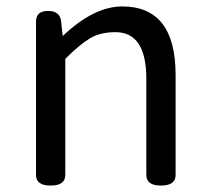

<svg xmlns="http://www.w3.org/2000/svg" viewBox="-20 -577 651 597"><path d="M435 -332Q435 -477 339 -477Q292 -477 260 -458Q228 -439 183 -394V-33Q183 0 137.5 0Q92 0 92 -33V-510Q92 -543 129.5 -543Q167 -543 170 -510L175 -465Q272 -557 360 -557Q526 -557 526 -344V-33Q526 0 480.5 0Q435 0 435 -33Z"/></svg>

Font: Raw Maruko Gothic CJK TC
Style: Regular
Weight: 400
Version: Version 1.001